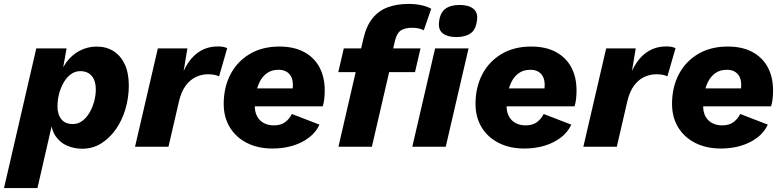

<svg xmlns="http://www.w3.org/2000/svg" viewBox="-68 -746 3984 976"><path d="M-47.6 210 116.4 -500H270.4L240 -329.6L229.4 -336.2Q240.8 -390.2 268.9 -428.8Q297 -467.4 337.3 -488.3Q377.6 -509.2 423.6 -509.2Q471.8 -509.2 508.4 -486.5Q545 -463.8 565.9 -419.6Q586.8 -375.4 586.8 -311Q586.8 -250.6 570 -192.9Q553.2 -135.2 521.5 -89.6Q489.8 -44 446.6 -17Q403.4 10 349.6 10Q309.6 10 273.4 -5.3Q237.2 -20.6 214.3 -54.5Q191.4 -88.4 190.2 -142L210.6 -174.6L122.4 210ZM302 -115.4Q329 -115.4 350.5 -131.5Q372 -147.6 387.2 -173.7Q402.4 -199.8 410.7 -230.7Q419 -261.6 419 -290.6Q419 -320.6 409.8 -341.5Q400.6 -362.4 382.9 -373.4Q365.2 -384.4 340.2 -384.4Q313.8 -384.4 292.4 -368.7Q271 -353 255.7 -326.8Q240.4 -300.6 232.3 -269Q224.2 -237.4 224.2 -205Q224.2 -164 244 -139.7Q263.8 -115.4 302 -115.4Z M618.4 0 734.4 -500H884.6L854.4 -318.4L846.6 -335Q862.6 -387.6 888.8 -427Q915 -466.4 952.9 -488.2Q990.8 -510 1039 -510Q1055.6 -510 1067.2 -507.7Q1078.8 -505.4 1087 -501L1045.6 -357.8Q1035.6 -362.8 1022.2 -365.6Q1008.8 -368.4 988.2 -368.4Q956.8 -368.4 927.5 -354.5Q898.2 -340.6 875.9 -310.6Q853.6 -280.6 841.8 -230.8L788.4 0Z M1317.1 9Q1243.4 9 1187.4 -19.3Q1131.4 -47.6 1100.3 -98.8Q1069.2 -149.9 1069.2 -217.7Q1069.2 -301.8 1103.4 -367.7Q1137.7 -433.5 1201.3 -471.4Q1264.9 -509.4 1352.6 -509.4Q1425.8 -509.4 1477.4 -481.8Q1528.9 -454.3 1555.8 -404.3Q1582.7 -354.3 1582.7 -286.4Q1582.7 -266.7 1580.7 -246Q1578.7 -225.4 1572.7 -205.4H1179.1L1178.7 -296.8H1462.1L1414.8 -271.3Q1419.2 -284.6 1420 -294.6Q1420.8 -304.6 1420.8 -313.9Q1420.8 -340 1411.8 -356.9Q1402.7 -373.9 1386.6 -382.6Q1370.5 -391.3 1348.6 -391.3Q1312.9 -391.3 1289.3 -374.3Q1265.7 -357.4 1252 -329.8Q1238.4 -302.3 1232.8 -270.1Q1227.2 -238 1227.2 -207.9Q1227.2 -175.8 1239.4 -153.8Q1251.6 -131.7 1273.5 -120.2Q1295.5 -108.7 1324.4 -108.7Q1360.1 -108.7 1382 -125.5Q1403.9 -142.2 1415.7 -166.6L1556.1 -112.4Q1538.5 -74.3 1503.5 -47.2Q1468.4 -20.1 1420.8 -5.5Q1373.3 9 1317.1 9Z M1652.4 0 1779.2 -549.2Q1794.8 -616 1826.8 -654.5Q1858.8 -693 1904.7 -709.5Q1950.6 -726 2008 -726Q2045.6 -726 2075.6 -719.2Q2105.6 -712.4 2124 -701.4L2086.2 -592Q2077.2 -597.2 2062.6 -601Q2048 -604.8 2026.6 -604.8Q1988.2 -604.8 1968.2 -590.2Q1948.2 -575.6 1939.6 -537.8L1923.6 -470L1924.6 -442.2L1822.4 0ZM1651.6 -379.4 1679.6 -500H2069.6L2041.6 -379.4ZM2251.4 -557.6Q2207.6 -557.6 2183.3 -576Q2159 -594.4 2163.8 -634.2Q2168.6 -680.2 2194.9 -700.5Q2221.2 -720.8 2268.2 -720.8Q2313.2 -720.8 2337.5 -702.1Q2361.8 -683.4 2357 -646Q2352.2 -597 2325.3 -577.3Q2298.4 -557.6 2251.4 -557.6ZM2313.8 -500 2197.8 0H2027.8L2143.8 -500Z M2597.1 9Q2523.4 9 2467.4 -19.3Q2411.4 -47.6 2380.3 -98.8Q2349.2 -149.9 2349.2 -217.7Q2349.2 -301.8 2383.4 -367.7Q2417.7 -433.5 2481.3 -471.4Q2544.9 -509.4 2632.6 -509.4Q2705.8 -509.4 2757.4 -481.8Q2808.9 -454.3 2835.8 -404.3Q2862.7 -354.3 2862.7 -286.4Q2862.7 -266.7 2860.7 -246Q2858.7 -225.4 2852.7 -205.4H2459.1L2458.7 -296.8H2742.1L2694.8 -271.3Q2699.2 -284.6 2700 -294.6Q2700.8 -304.6 2700.8 -313.9Q2700.8 -340 2691.8 -356.9Q2682.7 -373.9 2666.6 -382.6Q2650.5 -391.3 2628.6 -391.3Q2592.9 -391.3 2569.3 -374.3Q2545.7 -357.4 2532 -329.8Q2518.4 -302.3 2512.8 -270.1Q2507.2 -238 2507.2 -207.9Q2507.2 -175.8 2519.4 -153.8Q2531.6 -131.7 2553.5 -120.2Q2575.5 -108.7 2604.4 -108.7Q2640.1 -108.7 2662 -125.5Q2683.9 -142.2 2695.7 -166.6L2836.1 -112.4Q2818.5 -74.3 2783.5 -47.2Q2748.4 -20.1 2700.8 -5.5Q2653.3 9 2597.1 9Z M2897.4 0 3013.4 -500H3163.6L3133.4 -318.4L3125.6 -335Q3141.6 -387.6 3167.8 -427Q3194 -466.4 3231.9 -488.2Q3269.8 -510 3318 -510Q3334.6 -510 3346.2 -507.7Q3357.8 -505.4 3366 -501L3324.6 -357.8Q3314.6 -362.8 3301.2 -365.6Q3287.8 -368.4 3267.2 -368.4Q3235.8 -368.4 3206.5 -354.5Q3177.2 -340.6 3154.9 -310.6Q3132.6 -280.6 3120.8 -230.8L3067.4 0Z M3596.1 9Q3522.4 9 3466.4 -19.3Q3410.4 -47.6 3379.3 -98.8Q3348.2 -149.9 3348.2 -217.7Q3348.2 -301.8 3382.4 -367.7Q3416.7 -433.5 3480.3 -471.4Q3543.9 -509.4 3631.6 -509.4Q3704.8 -509.4 3756.4 -481.8Q3807.9 -454.3 3834.8 -404.3Q3861.7 -354.3 3861.7 -286.4Q3861.7 -266.7 3859.7 -246Q3857.7 -225.4 3851.7 -205.4H3458.1L3457.7 -296.8H3741.1L3693.8 -271.3Q3698.2 -284.6 3699 -294.6Q3699.8 -304.6 3699.8 -313.9Q3699.8 -340 3690.8 -356.9Q3681.7 -373.9 3665.6 -382.6Q3649.5 -391.3 3627.6 -391.3Q3591.9 -391.3 3568.3 -374.3Q3544.7 -357.4 3531 -329.8Q3517.4 -302.3 3511.8 -270.1Q3506.2 -238 3506.2 -207.9Q3506.2 -175.8 3518.4 -153.8Q3530.6 -131.7 3552.5 -120.2Q3574.5 -108.7 3603.4 -108.7Q3639.1 -108.7 3661 -125.5Q3682.9 -142.2 3694.7 -166.6L3835.1 -112.4Q3817.5 -74.3 3782.5 -47.2Q3747.4 -20.1 3699.8 -5.5Q3652.3 9 3596.1 9Z"/></svg>

Font: Work Sans
Style: Italic
Weight: 400
Italic angle: -13°
Designer: Wei Huang
Foundry: Wei Huang
Version: Version 2.012